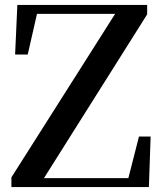

<svg xmlns="http://www.w3.org/2000/svg" viewBox="-20 -755 657 775"><path d="M26 0V-39L458 -720L449 -684V-699H274H101L135 -724L92 -535H41L50 -735H574V-697L143 -13L152 -57V-36H342H526L492 -12L541 -204H588L581 0Z"/></svg>

Font: Noto Serif TC SemiBold
Style: Regular
Weight: 600
Version: Version 2.002-H1;hotconv 1.1.0;makeotfexe 2.6.0